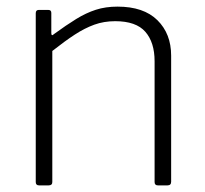

<svg xmlns="http://www.w3.org/2000/svg" viewBox="-20 -560 618 580"><path d="M98 0Q88 0 88 -10V-520Q88 -530 97 -530H126Q135 -530 135 -521V-460Q135 -455 137 -454Q139 -453 143 -457Q180 -484 210 -502.5Q240 -521 269.5 -530.5Q299 -540 335 -540Q414 -540 455.5 -499Q497 -458 497 -392V-11Q497 0 486 0H457Q452 0 449.5 -2.5Q447 -5 447 -10V-375Q447 -432 419 -464Q391 -496 328 -496Q294 -496 265 -485.5Q236 -475 206 -455.5Q176 -436 138 -406V-10Q138 0 127 0H98Z"/></svg>

Font: Libre Franklin Thin ExtraLight
Style: Regular
Weight: 250
Version: Version 3.000